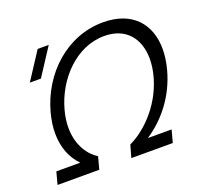

<svg xmlns="http://www.w3.org/2000/svg" viewBox="-126 -880 1087 1027"><g transform="rotate(-20 417.5 -367.0)"><path d="M33.1 0H270.6L289.5 -70.5C241.7 -99.2 192.2 -165.6 192.2 -267.5C192.2 -296.9 196.3 -329.3 205.8 -364.5C248.9 -525.5 380.4 -663.5 539.4 -663.5C664.1 -663.5 727.6 -579.6 727.6 -465.6C727.6 -432.8 722.4 -397.5 711.8 -361C668.2 -209.5 555 -108 473 -70.5L453.1 0H689.1L708 -70.5H573C676.2 -138.5 758.5 -244 794.2 -377.5C805 -417.5 810.3 -455.7 810.3 -491.3C810.3 -634.6 723.9 -734.5 558.4 -734.5C351.9 -734.5 185.2 -579 131.2 -377.5C120.3 -336.6 115.1 -298.3 115.1 -262.9C115.1 -182.9 141.7 -117.7 188 -70.5H52ZM144 -565 245 -720H182L81 -565Z"/></g></svg>

Font: Manrope
Style: RegularItalic
Weight: 400
Italic angle: -15°
Designer: Mikhail Sharanda
Foundry: Mikhail Sharanda
Version: Version 4.502;hotconv 1.0.109;makeotfexe 2.5.65596